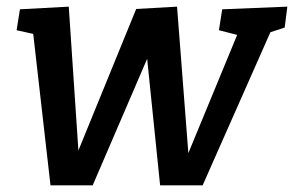

<svg xmlns="http://www.w3.org/2000/svg" viewBox="-20 -556 885 578"><path d="M132 2 80 -454 30 -465 40 -528 187 -536 216 -103 390 -529 513 -536 547 -95 694 -451 639 -465 649 -528 845 -536 837 -473 794 -459 590 2H462L423 -379L259 2Z"/></svg>

Font: Bitter SemiBold
Style: Italic
Weight: 600
Italic angle: -9°
Designer: Sol Matas, and Bitter project Authors
Foundry: Sol Matas
Version: Version 2.001